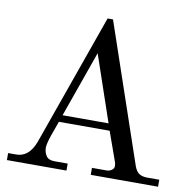

<svg xmlns="http://www.w3.org/2000/svg" viewBox="-80 -792 871 871"><g transform="rotate(10 356.0 -356.0)"><path d="M329.1 -548.8 221.2 -244.1H433.1ZM371.1 -711.9 587.9 -76.2Q596.7 -50.8 611.1 -41.5Q625.5 -32.2 647.9 -32.2H704.1V0H394V-32.2H460Q474.6 -32.2 484.9 -39.6Q495.1 -46.9 495.1 -57.1Q495.1 -69.8 491.2 -79.1L443.8 -211.9H210L186 -145Q171.9 -103.5 171.9 -86.9Q171.9 -65.4 182.9 -48.8Q193.8 -32.2 221.2 -32.2H282.2V0H7.8V-32.2H44.9Q103.5 -32.2 130.9 -105L346.2 -711.9Z"/></g></svg>

Font: Flanker Steampunk
Style: Regular
Weight: 400
Designer: Alexey Kryukov, Leonardo Di Lena
Foundry: Alexey Kryukov, Leonardo Di Lena
Version: 1.210